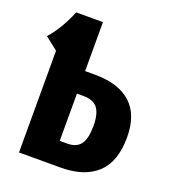

<svg xmlns="http://www.w3.org/2000/svg" viewBox="-129 -786 775 880"><g transform="rotate(20 259.0 -346.5)"><path d="M270 -454.1Q385.3 -454.1 446 -399.2Q506.8 -344.2 506.8 -233.9Q506.8 -115.2 444.8 -57.6Q382.8 0 267.1 0H64.9V-496.1L2.9 -544.9Q53.7 -601.1 91.8 -692.9H222.2V-454.1ZM258.8 -113.8Q303.7 -113.8 324 -141.4Q344.2 -168.9 344.2 -231.9Q344.2 -290 323.2 -317.1Q302.2 -344.2 253.9 -344.2H222.2V-113.8Z"/></g></svg>

Font: Fira Sans Compressed
Style: Bold
Weight: 700
Width: 1
Designer: Carrois Corporate & Edenspiekermann AG
Foundry: Carrois Corporate GbR & Edenspiekermann AG
Version: Version 4.203;PS 004.203;hotconv 1.0.88;makeotf.lib2.5.64775